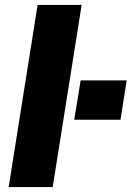

<svg xmlns="http://www.w3.org/2000/svg" viewBox="-20 -756 532 776"><path d="M15 0 132 -736H310L193 0ZM280 -272 306 -431H492L467 -272Z"/></svg>

Font: Mulish Black
Style: Italic
Weight: 900
Italic angle: -9°
Designer: Vernon Adams
Foundry: Vernon Adams
Version: Version 3.603; ttfautohint (v1.8.3)